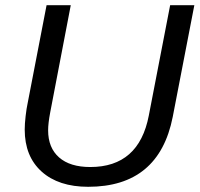

<svg xmlns="http://www.w3.org/2000/svg" viewBox="-20 -708 767 738"><path d="M319 10Q205 10 140 -48.5Q75 -107 75 -210Q75 -232 78.5 -262Q82 -292 86 -310L159 -688H252L173 -276Q169 -255 167 -238Q165 -221 165 -207Q165 -140 207 -103Q249 -66 327 -66Q514 -66 552 -264L634 -688H727L644 -259Q591 10 319 10Z"/></svg>

Font: Libra Sans Modern
Style: Italic
Weight: 400
Italic angle: -12°
Foundry: Stefan Peev, Context Ltd
Version: Version 1.000